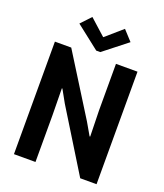

<svg xmlns="http://www.w3.org/2000/svg" viewBox="-166 -1045 984 1154"><g transform="rotate(20 326.0 -468.0)"><path d="M62 0V-719.7H166.5L407.2 -334.5L452.6 -255.9H456.5L452.6 -421.9V-719.7H590.3V0H485.8L245.6 -389.6L200.7 -470.2H197.3L199.7 -297.9V0ZM223.1 -936 324.7 -844.7H326.7L431.6 -936L490.2 -872.1L339.8 -753.9H314L163.1 -872.1Z"/></g></svg>

Font: Reddit Sans Condensed
Style: Bold
Weight: 700
Designer: Stephen Hutchings
Foundry: Reddit
Version: Version 1.014